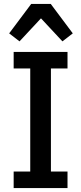

<svg xmlns="http://www.w3.org/2000/svg" viewBox="-20 -964 417 984"><path d="M50 0V-85H135V-613H50V-698H326V-613H241V-85H326V0ZM240 -944 353 -793 300 -752 190 -870 80 -752 27 -793 140 -944Z"/></svg>

Font: IBM Plex Sans Condensed Medium
Style: Regular
Weight: 500
Width: 3
Designer: Mike Abbink, Paul van der Laan, Pieter van Rosmalen
Foundry: Bold Monday
Version: Version 1.3